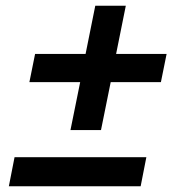

<svg xmlns="http://www.w3.org/2000/svg" viewBox="-20 -653 630 673"><path d="M227 -197 261 -365H83L103 -464H280L314 -633H421L387 -464H564L544 -365H368L334 -197ZM11 0 31 -102H493L473 0Z"/></svg>

Font: Montserrat Thin SemiBold
Style: Italic
Weight: 600
Italic angle: -11.3°
Version: Version 9.000